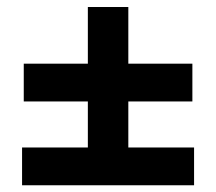

<svg xmlns="http://www.w3.org/2000/svg" viewBox="-20 -618 626 556"><path d="M48.8 -324.2H234.4V-190.9H43.9V-81.5H542V-190.9H351.6V-324.2H537.1V-433.6H351.6V-597.7H234.4V-433.6H48.8Z"/></svg>

Font: Cascadia Mono SemiBold
Style: Regular
Weight: 600
Monospace: yes
Designer: Aaron Bell
Foundry: Saja Typeworks
Version: Version 2404.023